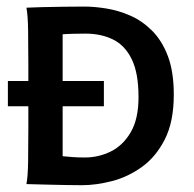

<svg xmlns="http://www.w3.org/2000/svg" viewBox="-20 -558 589 582"><path d="M228.5 3.4Q210 3.4 181.6 2.9Q153.3 2.4 125.5 1.7Q97.7 1 78.9 0.5Q60.1 0 60.1 0Q64.5 -22 65.2 -66.9Q65.9 -111.8 65.9 -166.5V-366.2Q65.9 -419.9 65.2 -466.3Q64.5 -512.7 60.1 -534.7Q76.7 -535.6 108.2 -536.4Q139.6 -537.1 174.8 -537.6Q210 -538.1 235.8 -538.1Q266.1 -538.1 302.5 -532.2Q338.9 -526.4 374.8 -510.7Q410.6 -495.1 440.7 -465.3Q470.7 -435.5 488.8 -388.2Q506.8 -340.8 506.8 -271Q506.8 -189 479.7 -135.7Q452.6 -82.5 410.2 -52Q367.7 -21.5 319.3 -9Q271 3.4 228.5 3.4ZM3.9 -235.8V-312.5H294.9V-235.8ZM237.3 -80.6Q278.3 -80.6 315.4 -98.6Q352.5 -116.7 376.2 -157Q399.9 -197.3 399.9 -263.7Q399.9 -336.4 379.4 -378.4Q358.9 -420.4 322.8 -438.2Q286.6 -456.1 238.8 -456.1Q223.6 -456.1 202.6 -455.6Q181.6 -455.1 169.9 -454.1V-84.5Q181.2 -83.5 198.2 -82Q215.3 -80.6 237.3 -80.6Z"/></svg>

Font: Harmattan
Style: Bold
Weight: 700
Designer: George W. Nuss III and SIL International
Foundry: SIL International
Version: Version 4.000